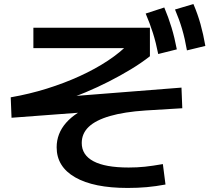

<svg xmlns="http://www.w3.org/2000/svg" viewBox="-20 -875 1040 949"><path d="M611 54Q443 54 351.5 1.5Q260 -51 260 -147Q260 -215 307 -268.5Q354 -322 447 -358L450 -324L37 -293L33 -394Q125 -410 211.5 -437Q298 -464 374.5 -499Q451 -534 513 -575Q575 -616 618 -661L654 -637H145V-738H721V-597Q679 -564 627 -532.5Q575 -501 518 -472Q461 -443 403.5 -419Q346 -395 292 -379L267 -394L877 -442L881 -340L700 -329Q594 -322 523.5 -301.5Q453 -281 418.5 -248Q384 -215 384 -168Q384 -109 442 -78Q500 -47 616 -47Q658 -47 696 -51Q734 -55 785 -64L798 37Q750 46 705.5 50Q661 54 611 54ZM762 -608Q751 -664 736 -711.5Q721 -759 700 -808L792 -838Q813 -788 828 -738.5Q843 -689 854 -631ZM904 -626Q894 -684 880 -731.5Q866 -779 845 -828L936 -855Q957 -806 971 -756Q985 -706 995 -648Z"/></svg>

Font: M PLUS 1 Thin SemiBold
Style: Regular
Weight: 600
Version: Version 1.001